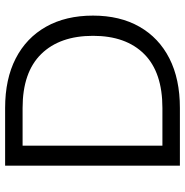

<svg xmlns="http://www.w3.org/2000/svg" viewBox="-6 -734 740 769"><g transform="rotate(-90 364.5 -350.0)"><path d="M316 -700Q432 -700 514.5 -657.5Q597 -615 641.5 -536Q686 -457 686 -348Q686 -240 641.5 -162Q597 -84 514.5 -42Q432 0 316 0H85V-700ZM316 -70Q459 -70 532 -143Q605 -216 605 -348Q605 -481 532 -555.5Q459 -630 316 -630H165V-70Z"/></g></svg>

Font: Albert Sans
Style: Regular
Weight: 400
Designer: Andreas Rasmussen
Foundry: a.Foundry
Version: Version 1.025